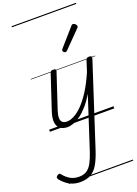

<svg xmlns="http://www.w3.org/2000/svg" viewBox="-349 -1109 1231 1727"><g transform="rotate(-20 266.5 -245.5)"><path d="M164 15Q124 15 97 -4Q70 -23 64 -63.5Q58 -104 79 -168L187 -494Q191 -506 197 -510.5Q203 -515 217 -515Q234 -515 240 -509Q246 -503 242 -491L133 -162Q119 -121 118.5 -92Q118 -63 133 -48.5Q148 -34 178 -34Q208 -34 246 -53.5Q284 -73 326 -115.5Q368 -158 411.5 -226Q455 -294 497 -391L530 -494Q535 -506 541.5 -510.5Q548 -515 561 -515Q579 -515 583.5 -507.5Q588 -500 584 -488L330 294Q305 372 276 422Q247 472 206.5 495.5Q166 519 104 519Q66 519 33.5 508Q1 497 -26 476.5Q-53 456 -75 429Q-82 419 -82.5 410Q-83 401 -71 392Q-59 383 -52 383.5Q-45 384 -38 392Q-7 431 28.5 450.5Q64 470 109 470Q154 470 183.5 450.5Q213 431 234.5 391.5Q256 352 276 291L437 -205Q401 -144 364 -102Q327 -60 291.5 -34Q256 -8 223.5 3.5Q191 15 164 15ZM377 -625Q371 -625 362.5 -632Q354 -639 354 -646Q354 -650 355.5 -654Q357 -658 361 -663L505 -827Q511 -835 515.5 -837.5Q520 -840 525 -840Q532 -840 540 -835Q548 -830 553 -822.5Q558 -815 558 -808Q558 -803 556.5 -799.5Q555 -796 550 -792L395 -634Q385 -625 377 -625ZM0 490H616V500H0ZM0 -20H616V0H0ZM0 -505H616V-500H0ZM0 -1010H616V-1000H0Z"/></g></svg>

Font: Playwrite AU VIC Guides
Style: Regular
Weight: 400
Designer: Veronika Burian, José Scaglione
Foundry: TypeTogether
Version: Version 1.003